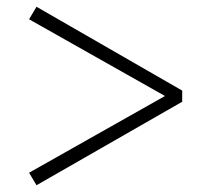

<svg xmlns="http://www.w3.org/2000/svg" viewBox="-20 -644 620 568"><path d="M519 -376V-343L88 -96L66 -133L484 -369V-351L66 -587L88 -624Z"/></svg>

Font: Noto Serif JP ExtraLight
Style: Regular
Weight: 400
Version: Version 2.003-H1;hotconv 1.1.1;makeotfexe 2.6.0